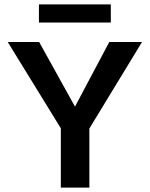

<svg xmlns="http://www.w3.org/2000/svg" viewBox="-20 -848 677 868"><path d="M481 -746H156V-828H481ZM384 -267V0H255V-268L15 -658H157L319 -366L474 -658H622Z"/></svg>

Font: Ysabeau Infant
Style: Bold
Weight: 700
Designer: Christian Thalmann (Catharsis Fonts)
Version: Version 0.003